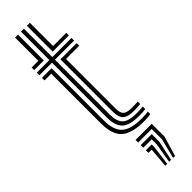

<svg xmlns="http://www.w3.org/2000/svg" viewBox="-343 -757 993 993"><g transform="rotate(-45 153.0 -261.0)"><path d="M239.2 -29.5Q168 -29.5 141 -56Q114 -82.5 114 -141.2V-543.2H21.8V-562.2H114V-770H135.5V-562.2H275.5V-543.2H135.5V-141.2Q135.5 -91.5 158 -69.9Q180.5 -48.2 239.2 -48.2Q262.5 -48.2 285.5 -50.8V-32.5Q267.5 -29.5 239.2 -29.5ZM21.8 -581V-600H70.8V-770H92.2V-581ZM157 -581V-770H178.8V-600H275.5V-581ZM239.2 8.5Q146.8 8.5 108.8 -26.2Q70.8 -61 70.8 -141.2V-505.5H21.8V-524.5H92.2V-141.2Q92.2 -72 124.6 -41.2Q157 -10.5 239.2 -10.5Q252.8 -10.5 264.5 -11.4Q276.2 -12.2 285.5 -14.2V4Q267.8 8.5 239.2 8.5ZM239.2 -67Q192.2 -67 174.6 -84.1Q157 -101.2 157 -141.2V-524.5H275.5V-505.5H178.8V-141.2Q178.8 -111 191.4 -98.5Q204 -86 239.2 -86Q276 -86 285.5 -87.5V-69.5Q268.5 -67 239.2 -67ZM208.5 248 236 139.5V64H137V45H255V139.5L222.8 248ZM179.8 248 198.2 139.5V101.8H137V82.8H217.2V139.5L194 248ZM151.2 248 160.5 139.5H137V120.5H179.5V139.5L165.5 248Z"/></g></svg>

Font: Big Shoulders Inline Display
Style: Bold
Weight: 700
Designer: Patric King
Foundry: XO Type Co
Version: Version 1.000